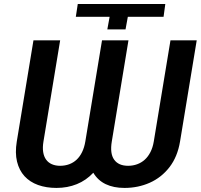

<svg xmlns="http://www.w3.org/2000/svg" viewBox="-20 -918 991 948"><path d="M62.9 -219.5 145.2 -718.8H277L194.6 -219.5Q189.6 -189.6 193.2 -167.3Q196.7 -144.9 207.7 -129.8Q218.8 -114.7 236.3 -107.1Q253.9 -99.4 276.6 -99.4Q301.1 -99.4 321.7 -107.1Q342.3 -114.7 358.3 -129.6Q374.3 -144.5 385.3 -167.1Q396.3 -189.6 401.3 -219.5L483.7 -718.8H614.3L532 -219.5Q522 -159.8 543.7 -129.6Q565.3 -99.4 612.6 -99.4Q636.4 -99.4 657.3 -107.1Q678.3 -114.7 694.8 -129.6Q711.3 -144.5 722.8 -167.1Q734.4 -189.6 739.3 -219.5L821.7 -718.8H951.3L869 -219.5Q856.5 -144.2 817.1 -93Q777.3 -41.5 719.6 -15.8Q661.9 9.9 594.5 9.9Q540.8 9.9 502 -8.7Q463.1 -27.3 440.7 -65Q405.2 -27.3 359.2 -8.7Q313.2 9.9 258.9 9.9Q208.5 9.9 168 -4.6Q127.5 -19.2 101 -48.1Q74.6 -77.1 64.1 -120Q53.6 -163 62.9 -219.5ZM354.4 -835.2 364 -898.4H796.2L787.6 -835.2H611.2L599.8 -772.7H509.9L521.3 -835.2Z"/></svg>

Font: Inter P Semi Bold
Style: Italic
Weight: 600
Italic angle: 9.39999°
Designer: Rasmus Andersson
Foundry: rsms
Version: Version 3.018;git-588b23468